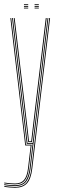

<svg xmlns="http://www.w3.org/2000/svg" viewBox="-21 -685 285 904"><path d="M49.8 199Q38.8 199 22.9 197.6Q7 196.2 -1 194V190Q7.5 192.2 23 193.6Q38.5 195 49.8 195Q87.8 195 104.8 173.4Q121.8 151.8 126.8 108.5L210.8 -600H214.8L130.8 109Q125.2 156.8 106.4 177.9Q87.5 199 49.8 199ZM49.8 183Q38.8 183 23.6 181.6Q8.5 180.2 -1 178.5V174.5Q7.8 176.2 22.9 177.6Q38 179 49.8 179Q78 179 92.2 162Q106.5 145 111 106.5L123.5 0H97.8L27.8 -600H31.8L101.2 -4H128L115 107Q110.2 147.5 95.1 165.2Q80 183 49.8 183ZM49.8 191Q38.2 191 23.1 189.6Q8 188.2 -1 186.2V182.2Q20.8 187 49.8 187Q85 187 99.6 166.1Q114.2 145.2 118.8 107.5L132.5 -8H104.8L95.5 -88L35.8 -600H39.8L99.2 -91L108.5 -12H133L202.8 -600H206.8L122.8 108Q118 149.5 101.9 170.2Q85.8 191 49.8 191ZM112 -16 103 -93.8 43.8 -600H48L106.8 -96.2L115.5 -20H126L134.8 -95.8L194.5 -600H198.8L138.5 -91.5L129.5 -16ZM141.8 -661V-665H161.8V-661ZM91.8 -661V-665H111.8V-661ZM91.8 -653V-657H111.8V-653ZM141.8 -653V-657H161.8V-653ZM91.8 -645V-649H111.8V-645ZM141.8 -645V-649H161.8V-645Z"/></svg>

Font: Big Shoulders Inline Display Thin
Style: Regular
Weight: 100
Designer: Patric King
Foundry: XO Type Co
Version: Version 1.000